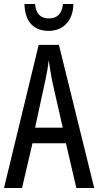

<svg xmlns="http://www.w3.org/2000/svg" viewBox="-20 -938 490 958"><path d="M361 0 309 -223H142L90 0H0L173 -714H274L450 0ZM240 -535Q235 -563 230.5 -589Q226 -615 223 -638Q218 -590 206 -536L155 -301H293ZM346 -918Q345 -856 311.5 -820Q278 -784 222 -784Q167 -784 135.5 -817.5Q104 -851 102 -918H155Q161 -846 224 -846Q287 -846 294 -918Z"/></svg>

Font: Noto Sans Thai ExtCond
Style: Regular
Weight: 400
Width: 2
Designer: Monotype Design Team
Foundry: Monotype Imaging Inc.
Version: Version 2.002; ttfautohint (v1.8.4.7-5d5b)